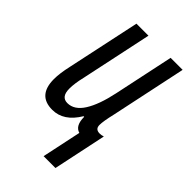

<svg xmlns="http://www.w3.org/2000/svg" viewBox="-221 -610 870 870"><g transform="rotate(45 214.5 -175.0)"><path d="M239 186H315L369 -70Q357 -66 346 -66Q318 -66 318 -93Q318 -117 331 -172L408 -536H331L270 -248Q251 -158 220 -109Q189 -60 145 -60Q105 -60 105 -113Q105 -146 116 -192L189 -536H112L37 -184Q25 -131 25 -94Q25 10 118 10Q191 10 239 -70H243Q243 -13 279 -3Z"/></g></svg>

Font: Noto Sans UI Condensed
Style: Italic
Weight: 400
Width: 3
Italic angle: -12°
Designer: Monotype Design Team
Foundry: Monotype Imaging Inc.
Version: Version 1.901